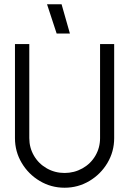

<svg xmlns="http://www.w3.org/2000/svg" viewBox="-20 -871 604 898"><path d="M50 -225V-665H117V-225Q117 -180 139 -142.5Q161 -105 199 -83.5Q237 -62 282 -62Q327 -62 365.5 -83.5Q404 -105 426 -142.5Q448 -180 448 -225V-665H514V-225Q514 -162 482.5 -109Q451 -56 398 -24.5Q345 7 282 7Q219 7 166 -24.5Q113 -56 81.5 -109Q50 -162 50 -225ZM307 -714H245L200 -851H268Z"/></svg>

Font: Sulphur Point
Style: Regular
Weight: 400
Designer: Noponies / Dale Sattler
Foundry: Noponies
Version: Version 1.000; ttfautohint (v1.8)